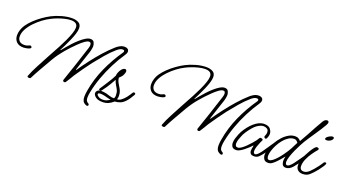

<svg xmlns="http://www.w3.org/2000/svg" viewBox="-86 -1280 3545 1969"><g transform="rotate(20 1687.0 -296.0)"><path d="M893 100Q888 100 885 99Q855 87 845.5 68Q836 49 836 21Q836 4 838 -13Q840 -30 843 -47Q865 -178 921 -303Q977 -428 1055 -540Q1060 -547 1060 -555Q1060 -562 1054.5 -565Q1049 -568 1041 -568Q1024 -568 1007.5 -558Q991 -548 980 -538Q930 -495 881.5 -437.5Q833 -380 793 -330Q759 -285 726 -239Q693 -193 662 -146Q649 -125 635.5 -101.5Q622 -78 608 -58Q603 -48 592 -48Q585 -48 580 -52.5Q575 -57 575 -63Q575 -65 575.5 -66Q576 -67 576 -68Q610 -166 642.5 -264Q675 -362 706 -460Q709 -469 711 -478Q713 -487 713 -496Q713 -507 708.5 -516Q704 -525 690 -525Q678 -525 666.5 -519Q655 -513 646 -507Q630 -496 615 -482.5Q600 -469 586 -456Q531 -403 481.5 -344.5Q432 -286 394 -222Q358 -159 321.5 -96Q285 -33 252 32Q245 35 237 35Q232 35 225 33Q218 31 218 24V20Q242 -42 274.5 -102.5Q307 -163 338 -222Q351 -247 372.5 -285.5Q394 -324 418.5 -370Q443 -416 464.5 -462Q486 -508 499.5 -547.5Q513 -587 513 -613Q513 -643 494 -656Q475 -669 442 -669Q411 -669 373.5 -660Q336 -651 300.5 -637.5Q265 -624 238 -610Q201 -592 160 -561.5Q119 -531 83 -493.5Q47 -456 24.5 -415Q2 -374 2 -334Q2 -304 20 -285Q38 -266 75 -266Q99 -266 114.5 -274Q130 -282 137 -282Q144 -282 149 -277Q154 -272 154 -266Q154 -257 138 -250.5Q122 -244 103 -241Q84 -238 76 -238Q24 -238 -2 -265.5Q-28 -293 -28 -336Q-28 -365 -18 -395Q-8 -425 9 -450Q33 -485 69.5 -520Q106 -555 148.5 -585Q191 -615 230 -635Q274 -658 333.5 -675Q393 -692 445 -692Q487 -692 516.5 -675.5Q546 -659 546 -618Q546 -592 534.5 -555.5Q523 -519 505.5 -479.5Q488 -440 470.5 -404.5Q453 -369 440 -345L445 -343Q457 -358 478.5 -384Q500 -410 527.5 -440Q555 -470 585 -496.5Q615 -523 643.5 -540Q672 -557 695 -557Q724 -557 734.5 -536Q745 -515 745 -494Q745 -484 743 -474Q741 -464 739 -453Q735 -433 727.5 -413Q720 -393 714 -373L660 -210L665 -208Q702 -263 750.5 -327Q799 -391 853 -452Q907 -513 957 -557Q975 -574 999.5 -587.5Q1024 -601 1052 -601Q1072 -601 1085 -591.5Q1098 -582 1098 -564Q1098 -554 1093.5 -544Q1089 -534 1083 -525Q1036 -456 994.5 -374.5Q953 -293 922.5 -208Q892 -123 876 -42Q873 -28 871 -13Q869 2 869 16Q869 39 874.5 50Q880 61 887.5 66Q895 71 900.5 74.5Q906 78 906 87Q906 100 893 100Z M1028 10Q979 10 953 -10Q927 -30 927 -52Q927 -68 940.5 -80.5Q954 -93 986 -93Q1006 -93 1034 -87Q1055 -82 1078.5 -74Q1102 -66 1127 -67Q1134 -78 1135 -85Q1136 -92 1136 -102Q1136 -135 1125.5 -157Q1115 -179 1101.5 -200Q1088 -221 1079 -251Q1066 -229 1046 -193.5Q1026 -158 980 -97Q977 -92 968 -92Q953 -92 953 -105Q953 -108 957.5 -114Q962 -120 978 -145Q996 -174 1020 -210.5Q1044 -247 1066 -291Q1067 -308 1073 -324Q1079 -340 1087 -353Q1098 -371 1110 -379.5Q1122 -388 1132 -388Q1151 -388 1151 -366Q1151 -351 1139 -327Q1132 -312 1121 -301.5Q1110 -291 1102 -283Q1104 -258 1114 -238Q1124 -218 1136.5 -199Q1149 -180 1158 -158Q1167 -136 1167 -105Q1167 -85 1160 -68Q1182 -67 1205.5 -84.5Q1229 -102 1250.5 -130Q1272 -158 1289 -187Q1294 -194 1302 -194Q1307 -194 1312 -191Q1317 -188 1317 -181Q1317 -177 1314 -171Q1285 -119 1258.5 -90.5Q1232 -62 1205 -51Q1178 -40 1145 -38Q1120 -15 1091.5 -2.5Q1063 10 1028 10ZM1023 -14Q1046 -14 1063 -21Q1080 -28 1100 -41Q1079 -44 1065 -48.5Q1051 -53 1029 -58Q1001 -64 985 -64Q956 -64 956 -50Q956 -39 975 -26.5Q994 -14 1023 -14Z M2357 100Q2352 100 2349 99Q2319 87 2309.5 68Q2300 49 2300 21Q2300 4 2302 -13Q2304 -30 2307 -47Q2329 -178 2385 -303Q2441 -428 2519 -540Q2524 -547 2524 -555Q2524 -562 2518.5 -565Q2513 -568 2505 -568Q2488 -568 2471.5 -558Q2455 -548 2444 -538Q2394 -495 2345.5 -437.5Q2297 -380 2257 -330Q2223 -285 2190 -239Q2157 -193 2126 -146Q2113 -125 2099.5 -101.5Q2086 -78 2072 -58Q2067 -48 2056 -48Q2049 -48 2044 -52.5Q2039 -57 2039 -63Q2039 -65 2039.5 -66Q2040 -67 2040 -68Q2074 -166 2106.5 -264Q2139 -362 2170 -460Q2173 -469 2175 -478Q2177 -487 2177 -496Q2177 -507 2172.5 -516Q2168 -525 2154 -525Q2142 -525 2130.5 -519Q2119 -513 2110 -507Q2094 -496 2079 -482.5Q2064 -469 2050 -456Q1995 -403 1945.5 -344.5Q1896 -286 1858 -222Q1822 -159 1785.5 -96Q1749 -33 1716 32Q1709 35 1701 35Q1696 35 1689 33Q1682 31 1682 24V20Q1706 -42 1738.5 -102.5Q1771 -163 1802 -222Q1815 -247 1836.5 -285.5Q1858 -324 1882.5 -370Q1907 -416 1928.5 -462Q1950 -508 1963.5 -547.5Q1977 -587 1977 -613Q1977 -643 1958 -656Q1939 -669 1906 -669Q1875 -669 1837.5 -660Q1800 -651 1764.5 -637.5Q1729 -624 1702 -610Q1665 -592 1624 -561.5Q1583 -531 1547 -493.5Q1511 -456 1488.5 -415Q1466 -374 1466 -334Q1466 -304 1484 -285Q1502 -266 1539 -266Q1563 -266 1578.5 -274Q1594 -282 1601 -282Q1608 -282 1613 -277Q1618 -272 1618 -266Q1618 -257 1602 -250.5Q1586 -244 1567 -241Q1548 -238 1540 -238Q1488 -238 1462 -265.5Q1436 -293 1436 -336Q1436 -365 1446 -395Q1456 -425 1473 -450Q1497 -485 1533.5 -520Q1570 -555 1612.5 -585Q1655 -615 1694 -635Q1738 -658 1797.5 -675Q1857 -692 1909 -692Q1951 -692 1980.5 -675.5Q2010 -659 2010 -618Q2010 -592 1998.5 -555.5Q1987 -519 1969.5 -479.5Q1952 -440 1934.5 -404.5Q1917 -369 1904 -345L1909 -343Q1921 -358 1942.5 -384Q1964 -410 1991.5 -440Q2019 -470 2049 -496.5Q2079 -523 2107.5 -540Q2136 -557 2159 -557Q2188 -557 2198.5 -536Q2209 -515 2209 -494Q2209 -484 2207 -474Q2205 -464 2203 -453Q2199 -433 2191.5 -413Q2184 -393 2178 -373L2124 -210L2129 -208Q2166 -263 2214.5 -327Q2263 -391 2317 -452Q2371 -513 2421 -557Q2439 -574 2463.5 -587.5Q2488 -601 2516 -601Q2536 -601 2549 -591.5Q2562 -582 2562 -564Q2562 -554 2557.5 -544Q2553 -534 2547 -525Q2500 -456 2458.5 -374.5Q2417 -293 2386.5 -208Q2356 -123 2340 -42Q2337 -28 2335 -13Q2333 2 2333 16Q2333 39 2338.5 50Q2344 61 2351.5 66Q2359 71 2364.5 74.5Q2370 78 2370 87Q2370 100 2357 100Z M2486 4Q2453 4 2440.5 -13.5Q2428 -31 2428 -56Q2428 -80 2436 -106Q2444 -132 2453.5 -154.5Q2463 -177 2469 -188Q2487 -219 2509.5 -248Q2532 -277 2558 -299Q2584 -322 2611.5 -334.5Q2639 -347 2667 -347Q2715 -347 2735 -321.5Q2755 -296 2755 -267Q2755 -257 2752 -246Q2748 -231 2742.5 -220Q2737 -209 2729 -209Q2722 -209 2716 -216Q2710 -223 2712 -230Q2714 -237 2717.5 -244Q2721 -251 2722 -258Q2723 -263 2723.5 -267Q2724 -271 2724 -275Q2724 -302 2706.5 -312.5Q2689 -323 2669 -323Q2646 -323 2621.5 -310Q2597 -297 2579 -280Q2557 -258 2535 -229Q2513 -200 2497 -170Q2495 -165 2486.5 -146Q2478 -127 2470.5 -103.5Q2463 -80 2463 -60Q2463 -46 2469.5 -36Q2476 -26 2492 -26Q2509 -26 2531.5 -42Q2554 -58 2577.5 -81.5Q2601 -105 2620 -127Q2639 -149 2648 -161Q2654 -169 2659.5 -178.5Q2665 -188 2671 -196Q2674 -200 2683 -200Q2691 -200 2699.5 -195.5Q2708 -191 2706 -183Q2702 -176 2691.5 -152.5Q2681 -129 2672 -101.5Q2663 -74 2663 -53Q2663 -27 2679 -23Q2690 -21 2702.5 -31Q2715 -41 2725.5 -54Q2736 -67 2741 -73Q2762 -101 2780.5 -130.5Q2799 -160 2818 -186Q2824 -194 2832 -194Q2846 -194 2846 -179Q2846 -174 2833 -153.5Q2820 -133 2801.5 -107Q2783 -81 2767 -60Q2751 -39 2731 -19Q2711 1 2680 1Q2651 1 2640.5 -12Q2630 -25 2630 -41Q2630 -55 2633 -70.5Q2636 -86 2639 -97L2635 -100Q2626 -89 2608 -72Q2590 -55 2568 -37.5Q2546 -20 2524.5 -8Q2503 4 2486 4Z M2836 15Q2803 15 2790 -7Q2777 -29 2777 -54Q2777 -83 2789.5 -120Q2802 -157 2824 -195Q2846 -233 2875 -265Q2904 -297 2938.5 -317Q2973 -337 3009 -337Q3031 -337 3044.5 -329Q3058 -321 3070 -307Q3091 -341 3117 -389.5Q3143 -438 3170 -487.5Q3197 -537 3219 -573Q3229 -590 3240 -596Q3251 -602 3261 -602Q3269 -602 3274 -598Q3279 -594 3279 -581Q3279 -574 3266.5 -551.5Q3254 -529 3234 -498Q3214 -467 3191 -433Q3168 -399 3147.5 -368Q3127 -337 3114 -316Q3104 -300 3087 -267.5Q3070 -235 3052 -196Q3034 -157 3022 -120Q3010 -83 3010 -59Q3010 -46 3015 -37Q3020 -28 3030 -28Q3041 -28 3053 -37Q3065 -46 3075 -57Q3085 -68 3089 -74Q3093 -79 3108 -100Q3123 -121 3140.5 -145.5Q3158 -170 3167 -184Q3172 -192 3181 -192Q3194 -192 3194 -177Q3194 -175 3190 -168.5Q3186 -162 3180 -152Q3132 -78 3098 -39Q3064 0 3026 0Q3023 0 3019.5 0Q3016 0 3013 -1Q2993 -5 2985.5 -23Q2978 -41 2978 -60Q2978 -69 2979.5 -79.5Q2981 -90 2985 -108Q2966 -85 2943 -58.5Q2920 -32 2897.5 -12Q2875 8 2858 12Q2848 15 2836 15ZM2840 -16Q2855 -16 2875.5 -31.5Q2896 -47 2917.5 -71Q2939 -95 2958.5 -122Q2978 -149 2992.5 -171.5Q3007 -194 3013 -206L3051 -281Q3043 -292 3033.5 -300Q3024 -308 3008 -308Q2977 -308 2948 -289.5Q2919 -271 2894.5 -241.5Q2870 -212 2852 -177.5Q2834 -143 2824 -110.5Q2814 -78 2814 -54Q2814 -43 2818.5 -29.5Q2823 -16 2840 -16Z M3321 -408Q3316 -408 3310 -410Q3304 -412 3304 -419Q3304 -424 3307 -428Q3315 -443 3336.5 -454Q3358 -465 3369 -465Q3374 -465 3380 -462.5Q3386 -460 3386 -453Q3386 -436 3365.5 -422Q3345 -408 3321 -408ZM3209 1Q3175 1 3155 -18Q3135 -37 3135 -71Q3135 -91 3139 -110.5Q3143 -130 3150 -149Q3154 -160 3166.5 -185.5Q3179 -211 3196 -239.5Q3213 -268 3229 -288Q3245 -308 3257 -308Q3262 -308 3270.5 -304.5Q3279 -301 3279 -294Q3279 -290 3275 -284Q3252 -258 3227 -222Q3202 -186 3185 -147Q3168 -108 3168 -72Q3168 -26 3212 -26Q3242 -26 3272.5 -55Q3303 -84 3340 -133Q3351 -147 3359.5 -160.5Q3368 -174 3375 -184Q3382 -191 3390 -191Q3402 -191 3402 -182Q3402 -171 3386 -147Q3370 -123 3350 -97Q3311 -49 3282 -24Q3253 1 3209 1Z"/></g></svg>

Font: Ms Madi
Style: Regular
Weight: 400
Designer: Robert E. Leuschke
Foundry: Robert E. Leuschke
Version: Version 1.010; ttfautohint (v1.8.3)